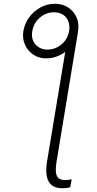

<svg xmlns="http://www.w3.org/2000/svg" viewBox="-20 -780 509 1004"><path d="M335.4 -594.7 388.7 -618.7 275.9 64Q267.1 117.7 277.3 139.6Q287.6 161.6 320.3 161.6Q328.6 161.6 337.9 160.6Q347.2 159.7 355 157.7L347.2 199.2Q338.9 201.7 327.4 203.1Q315.9 204.6 305.7 204.1Q254.4 204.6 234.6 169.4Q214.8 134.3 226.1 64ZM102.1 -617.2Q109.4 -658.2 133.3 -690.4Q157.2 -722.7 192.4 -741.5Q227.5 -760.3 268.1 -760.3Q307.6 -760.3 336.9 -740.7Q366.2 -721.2 380.4 -688.7Q394.5 -656.2 388.2 -617.2Q381.8 -577.6 357.7 -545.4Q333.5 -513.2 298.1 -494.1Q262.7 -475.1 222.7 -474.6Q183.6 -474.6 154.3 -494.1Q125 -513.7 110.6 -546.1Q96.2 -578.6 102.1 -617.2ZM229 -520.5Q256.3 -521 280.3 -533.4Q304.2 -545.9 320.6 -567.9Q336.9 -589.8 341.3 -617.7Q348.1 -661.6 325.7 -688.7Q303.2 -715.8 261.7 -715.8Q235.4 -715.8 211.2 -703.4Q187 -690.9 170.4 -668.7Q153.8 -646.5 148.9 -617.7Q141.6 -574.7 165.5 -547.6Q189.5 -520.5 229 -520.5Z"/></svg>

Font: Inter 17pt ExtraLight
Style: Italic
Weight: 250
Italic angle: -9.3988°
Version: Version 4.001;git-66647c0bb